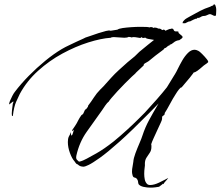

<svg xmlns="http://www.w3.org/2000/svg" viewBox="-20 -731 1011 880"><path d="M709 125Q703 126 692.5 127.5Q682 129 670 129Q654 129 638 125.5Q622 122 615 113Q614 110 613.5 107.5Q613 105 613 104Q613 100 611 95Q606 84 597.5 83Q589 82 587 70Q586 66 585.5 63Q585 60 585 56Q585 44 587.5 32.5Q590 21 591 11Q592 -5 600.5 -28Q609 -51 619 -74Q629 -97 633 -110Q645 -147 663.5 -181Q682 -215 701 -247L707 -257L664 -213Q583 -131 527.5 -81.5Q472 -32 437.5 -7.5Q403 17 386 25Q369 33 364 33Q346 33 337 23Q336 22 335 22Q334 22 332 21Q329 19 326.5 15.5Q324 12 322 9Q310 -4 300.5 -30Q291 -56 291 -80Q291 -95 295 -104Q297 -107 300.5 -114.5Q304 -122 304 -124H305Q305 -110 308 -110Q311 -110 314.5 -121.5Q318 -133 318 -136Q318 -135 317.5 -135.5Q317 -136 317 -136H316Q315 -135 315 -133Q315 -131 313 -130Q310 -133 311 -135Q326 -156 331.5 -166Q337 -176 340.5 -183Q344 -190 351 -200Q353 -204 356.5 -205.5Q360 -207 362 -211Q365 -216 366.5 -221Q368 -226 372 -230Q374 -229 378.5 -235.5Q383 -242 383 -242L384 -247Q398 -265 410.5 -284.5Q423 -304 439 -320L454 -335L489 -374Q505 -392 526 -411Q547 -430 565 -446Q569 -450 573.5 -453Q578 -456 582 -460Q600 -474 608 -483Q616 -492 634 -506Q644 -514 659 -526.5Q674 -539 686 -548L681 -549L658 -553Q651 -554 645 -559Q640 -556 636 -557Q632 -557 628 -561L624 -557H622Q620 -557 610 -559Q600 -561 592 -561Q586 -561 584 -559Q581 -561 577 -561Q573 -561 570 -562Q563 -558 550 -558Q539 -558 525.5 -559.5Q512 -561 502 -561Q491 -561 488 -558Q443 -555 384.5 -536.5Q326 -518 266 -485.5Q206 -453 154.5 -406.5Q103 -360 71 -301Q64 -287 54 -264.5Q44 -242 39 -201Q39 -200 36.5 -199Q34 -198 34 -211Q34 -217 35 -226.5Q36 -236 38 -250V-251Q38 -255 40.5 -260Q43 -265 40 -266L22 -252Q21 -257 25.5 -268Q30 -279 36.5 -291.5Q43 -304 48 -310Q76 -347 112 -383.5Q148 -420 187 -452Q226 -484 263 -506Q280 -516 296.5 -523.5Q313 -531 329 -539Q331 -540 341 -544.5Q351 -549 361 -553.5Q371 -558 372 -559Q380 -561 396 -567Q412 -573 431 -579Q450 -585 465.5 -589Q481 -593 487 -590L518 -595Q525 -600 542.5 -602.5Q560 -605 582 -606.5Q604 -608 623 -608Q639 -608 650.5 -607.5Q662 -607 666 -605V-606Q668 -607 672 -607Q676 -607 678.5 -606Q681 -605 683 -603Q689 -606 694 -604Q697 -604 700 -602.5Q703 -601 706 -600H709Q714 -600 717.5 -597.5Q721 -595 724 -593Q729 -596 731 -595Q733 -595 735 -593.5Q737 -592 738 -590Q740 -591 750.5 -595.5Q761 -600 761 -598Q764 -600 768 -600Q774 -600 776.5 -593Q779 -586 789 -587H793Q799 -587 798 -583.5Q797 -580 804 -575Q809 -571 813 -567.5Q817 -564 817 -561Q817 -556 802 -547Q786 -545 776.5 -536.5Q767 -528 758 -526L757 -523Q750 -522 745.5 -516.5Q741 -511 734 -510Q732 -506 730.5 -505Q729 -504 723 -499Q708 -488 693 -476.5Q678 -465 664 -453Q661 -450 653.5 -446Q646 -442 643 -440Q638 -436 638.5 -433Q639 -430 633 -426Q632 -425 624 -417.5Q616 -410 608.5 -403Q601 -396 601 -395Q597 -392 583.5 -379Q570 -366 552.5 -348.5Q535 -331 518.5 -313Q502 -295 491 -282Q480 -269 479 -266Q471 -260 462.5 -247.5Q454 -235 448 -226Q411 -174 377.5 -127Q344 -80 330 -18Q329 -15 329 -10Q329 -2 333 1.5Q337 5 342 10Q350 9 360.5 4.5Q371 0 378 -4Q386 -8 421.5 -28Q457 -48 500 -82Q532 -108 563 -136.5Q594 -165 616 -187Q638 -209 644 -215Q671 -244 699 -276Q727 -308 745 -331L783 -393Q787 -399 795.5 -416.5Q804 -434 815.5 -454Q827 -474 841.5 -488.5Q856 -503 872 -503Q879 -503 889 -498Q894 -496 906.5 -483.5Q919 -471 928.5 -459Q938 -447 932 -444Q929 -442 926.5 -439.5Q924 -437 920 -435Q915 -432 905 -423Q895 -414 884.5 -406.5Q874 -399 868 -399Q868 -399 865 -394.5Q862 -390 850 -375Q838 -360 812 -330Q809 -332 800.5 -321.5Q792 -311 784 -297.5Q776 -284 772 -278Q761 -259 753.5 -244.5Q746 -230 735 -213V-211Q735 -205 730.5 -202.5Q726 -200 723 -196Q723 -192 723 -189Q723 -186 722 -182Q722 -180 715.5 -166Q709 -152 700.5 -133.5Q692 -115 684 -97.5Q676 -80 673 -70Q674 -67 674 -64Q674 -61 674 -58Q674 -42 666.5 -31Q659 -20 651.5 -8.5Q644 3 644 20Q645 24 643 37.5Q641 51 641 66Q641 79 643.5 91.5Q646 104 654 112Q659 117 668 117Q686 117 709 106Q732 95 739 91L750 85Q750 86 750.5 86.5Q751 87 749 87Q748 90 738.5 100Q729 110 730 113Q729 112 726.5 111.5Q724 111 725 113ZM818 -624Q818 -624 817.5 -625Q817 -626 817 -627Q817 -631 823 -637Q828 -643 836 -647.5Q844 -652 851 -656Q874 -669 896 -680.5Q918 -692 943 -700Q946 -702 949.5 -703.5Q953 -705 957 -706Q957 -709 961 -711Q966 -711 967.5 -705Q969 -699 970 -697Q971 -693 971 -689Q971 -685 971 -681Q971 -674 970.5 -669.5Q970 -665 970 -665Q971 -665 969.5 -661Q968 -657 965 -658Q958 -659 952 -663Q946 -667 939 -666Q935 -665 932 -663Q929 -661 925 -660Q921 -658 915.5 -658Q910 -658 905 -656Q900 -654 896 -651Q892 -648 885 -649Q883 -649 883 -645Q879 -647 868 -641.5Q857 -636 853 -634Q853 -633 851 -633H850Q845 -633 840 -630Q835 -627 830 -625Q828 -624 825.5 -624.5Q823 -625 821 -625Q821 -624 818 -624Z"/></svg>

Font: Cherish
Style: Regular
Weight: 400
Designer: Robert E. Leuschke
Foundry: Robert E. Leuschke
Version: Version 1.005